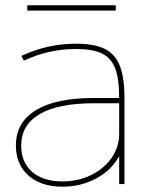

<svg xmlns="http://www.w3.org/2000/svg" viewBox="-20 -695 569 725"><path d="M40 -145Q40 -233 115.5 -279Q191 -325 334 -325H430Q430 -397 415 -436.5Q400 -476 365 -493Q330 -510 267 -510Q164 -510 70 -466L61 -484Q159 -530 267 -530Q336 -530 375.5 -510.5Q415 -491 432.5 -446.5Q450 -402 450 -325V0H430V-104H429Q401 -52 343 -21Q285 10 216 10Q135 10 87.5 -32Q40 -74 40 -145ZM216 -10Q275 -10 324 -34Q373 -58 401.5 -99Q430 -140 430 -190V-305H334Q199 -305 129.5 -264Q60 -223 60 -145Q60 -82 101.5 -46Q143 -10 216 -10ZM83 -675H417V-655H83Z"/></svg>

Font: Enso Thin
Style: Regular
Weight: 100
Designer: Coji Morishita
Foundry: UNDERFOREST DESIGN
Version: Version 1.000